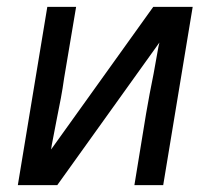

<svg xmlns="http://www.w3.org/2000/svg" viewBox="-20 -540 640 560"><path d="M32 0 118 -520H202L167 -312Q163 -283 157.5 -253.5Q152 -224 146 -195L131 -117L129 -104L427 -520H542L456 0H372L406 -208Q411 -237 416.5 -266.5Q422 -296 428 -325L442 -403L445 -416L147 0Z"/></svg>

Font: Iosevka Custom Oblique
Style: Regular
Weight: 400
Italic angle: -9°
Designer: Belleve Invis
Foundry: Belleve Invis
Version: Version 27.0.1